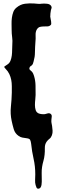

<svg xmlns="http://www.w3.org/2000/svg" viewBox="-20 -774 341 1154"><path d="M54 -507Q56 -529 53 -550.5Q50 -572 50 -594Q50 -610 49.5 -629.5Q49 -649 51.5 -667.5Q54 -686 60 -702Q66 -718 80 -729Q103 -748 130.5 -751.5Q158 -755 185 -753Q198 -752 209 -751Q220 -750 233 -752Q245 -753 262 -751.5Q279 -750 287 -739Q292 -731 290 -726Q288 -721 286 -713Q284 -703 283 -692.5Q282 -682 282 -672Q282 -670 283 -669Q283 -666 284.5 -659.5Q286 -653 287 -646Q288 -639 288 -632.5Q288 -626 285 -624Q277 -616 266 -615.5Q255 -615 243.5 -615Q232 -615 221 -612.5Q210 -610 202 -598Q193 -584 194 -562Q195 -540 193 -523L191 -491Q190 -475 190 -459Q190 -445 188 -432Q186 -419 182 -405Q180 -400 179 -395Q178 -390 175 -386Q171 -380 165 -377Q159 -374 157 -366Q155 -358 161 -353Q167 -348 172 -343Q177 -337 180 -330Q183 -323 185 -316Q193 -289 193.5 -260.5Q194 -232 194 -203Q194 -192 192 -175.5Q190 -159 190 -142.5Q190 -126 194.5 -112Q199 -98 213 -92Q221 -89 231.5 -88Q242 -87 250 -88Q258 -90 267 -92.5Q276 -95 284 -90Q292 -84 291 -73.5Q290 -63 289 -55Q288 -44 289.5 -35.5Q291 -27 293 -17Q295 -3 296 11Q297 25 292 39Q287 53 277.5 60Q268 67 260 78Q249 94 249.5 116Q250 138 248 156Q246 176 241 193Q236 210 233 229Q230 248 230.5 267Q231 286 231 304V319Q231 328 229.5 337Q228 346 224 352.5Q220 359 212 360Q203 361 199.5 353.5Q196 346 194 338Q190 324 191 307Q192 290 192 274Q192 225 182 181Q172 137 167 89Q165 74 161 66.5Q157 59 141 57Q127 55 115 53Q103 51 92 43Q70 28 62.5 2Q55 -24 50 -48Q41 -90 45.5 -132.5Q50 -175 51 -217V-256Q51 -276 47.5 -294Q44 -312 36 -329Q28 -346 13 -361Q2 -372 7.5 -375Q13 -378 24 -386Q37 -394 43 -409Q49 -424 51 -441Q53 -458 53 -475.5Q53 -493 54 -507Z"/></svg>

Font: Double Feature
Style: Regular
Weight: 400
Designer: David Shetterly
Foundry: David Shetterly
Version: Version 2.100 1997 initial release